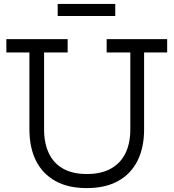

<svg xmlns="http://www.w3.org/2000/svg" viewBox="-20 -952 888 982"><path d="M525.5 -752H835V-683.5H717V-290Q717 -197.5 683.5 -130.2Q650 -63 584.8 -26.5Q519.5 10 423.5 10Q328 10 262.8 -26.5Q197.5 -63 164 -130.2Q130.5 -197.5 130.5 -290V-683.5H12.5V-752H326V-683.5H205.5V-290Q205.5 -219.5 229.8 -168.2Q254 -117 302.5 -89.5Q351 -62 424.5 -62Q498 -62 547.5 -89.8Q597 -117.5 621.8 -168.5Q646.5 -219.5 646.5 -290V-683.5H525.5ZM569.5 -932V-870H275V-932Z"/></svg>

Font: Hepta Slab
Style: Regular
Weight: 400
Designer: Michael LaGattuta
Foundry: Michael LaGattuta
Version: Version 1.100